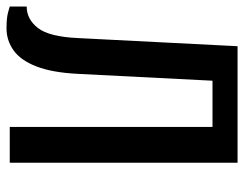

<svg xmlns="http://www.w3.org/2000/svg" viewBox="-100 -640 750 590"><g transform="rotate(90 275.0 -345.0)"><path d="M67 10Q35 10 17.5 5Q0 0 0 0V-52Q39 -52 66 -86.5Q93 -121 97 -210L122 -700H480V0H370V-623H228L207 -210Q203 -130 184 -81.5Q165 -33 134.5 -11.5Q104 10 67 10Z"/></g></svg>

Font: Cuprum SemiBold
Style: Regular
Weight: 600
Designer: Jovanny Lemonad
Foundry: Jovanny Lemonad
Version: Version 3.000